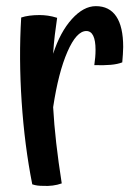

<svg xmlns="http://www.w3.org/2000/svg" viewBox="-20 -595 436 625"><path d="M153 -246Q156 -191 163 -129.5Q170 -68 181 2Q167 7 151.5 9Q136 11 120 10Q110 10 102 9Q94 8 85 5Q60 -121 50.5 -263.5Q41 -406 49 -538Q61 -542 76 -544Q91 -546 109 -546Q122 -546 136 -544Q150 -542 166 -537Q162 -510 158.5 -481.5Q155 -453 153 -420Q176 -491 214 -533Q252 -575 292 -575Q336 -575 358.5 -541.5Q381 -508 381 -442Q381 -431 380 -418Q379 -405 378 -392Q363 -386 340.5 -384Q318 -382 287 -383Q289 -397 290 -409Q291 -421 291 -433Q291 -463 283.5 -478.5Q276 -494 261 -494Q229 -494 199.5 -426.5Q170 -359 153 -246Z"/></svg>

Font: Atma Medium
Style: Regular
Weight: 500
Designer: Gregori Vincens, Jeremie Hornus, Riccardo Olocco, Yoann Minet.
Foundry: black foundry
Version: Version 1.101;PS 1.100;hotconv 1.0.86;makeotf.lib2.5.63406